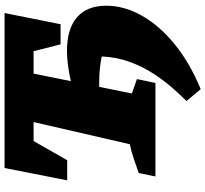

<svg xmlns="http://www.w3.org/2000/svg" viewBox="-49 -651 898 840"><g transform="rotate(-90 400.0 -231.0)"><path d="M48 0 63 -73Q95 -84 125 -94.5Q155 -105 189 -112L286 -533H203L119 -386H31L85 -660H763L714 -415H626L596 -533H498L465 -370Q540 -387 597 -387Q694 -387 744.5 -343Q795 -299 795 -215Q795 -136 751 -58.5Q707 19 625.5 85Q544 151 430 198L378 136Q401 113 433 77Q465 41 496 -6Q527 -53 548.5 -110.5Q570 -168 573 -235Q519 -246 462 -246Q451 -246 440 -246L411 -103L474 -81L457 0Z"/></g></svg>

Font: Piazzolla SC Black
Style: Italic
Weight: 900
Italic angle: -11.3°
Designer: Juan Pablo del Peral
Foundry: Huerta Tipografica
Version: Version 1.330